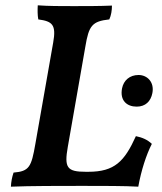

<svg xmlns="http://www.w3.org/2000/svg" viewBox="-20 -699 611 722"><path d="M21 3C90 0 213 0 289 0C363 0 453 0 500 3C511 -58 530 -117 551 -158C534 -174 515 -182 491 -187C448 -92 411 -53 312 -53H303C232 -53 221 -68 235 -147L301 -524C314 -602 326 -619 391 -626C398 -641 401 -660 401 -678C356 -676 300 -676 256 -676C207 -676 163 -676 122 -679C121 -661 121 -642 124 -626C177 -619 192 -606 180 -539L113 -158C98 -71 90 -55 31 -50C25 -32 22 -16 21 3ZM494 -298C527 -298 547 -318 553 -349C561 -390 534 -417 501 -417C468 -417 445 -397 439 -367C430 -321 457 -298 494 -298Z"/></svg>

Font: Vollkorn Semibold
Style: Italic
Weight: 600
Italic angle: -11°
Designer: Friedrich Althausen
Foundry: Friedrich Althausen
Version: Version 4.015;PS 004.015;hotconv 1.0.88;makeotf.lib2.5.64775